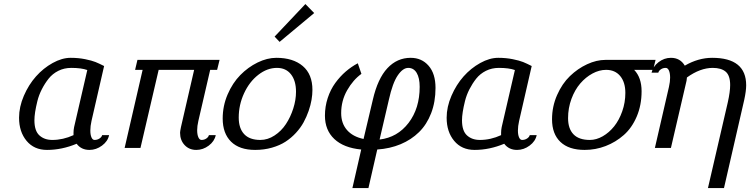

<svg xmlns="http://www.w3.org/2000/svg" viewBox="-20 -739 3747 959"><path d="M75.2 0ZM75.2 -150.9Q75.2 -205.1 99.1 -260.5Q123 -315.9 159.7 -357.2Q196.3 -398.4 242.9 -424.3Q289.6 -450.2 333 -450.2Q371.6 -450.2 405.3 -443.4Q439 -436.5 457 -429.2Q475.1 -421.9 500 -409.2L437 -134.8Q431.2 -108.9 431.2 -86.9Q431.2 -65.9 436.8 -53Q442.4 -40 452.1 -40Q465.8 -40 476.8 -47.1Q487.8 -54.2 490.2 -64H524.9Q518.6 -33.2 489.5 -11.7Q460.4 9.8 426.8 9.8Q385.7 9.8 362.8 -21Q289.1 9.8 214.8 9.8Q150.4 9.8 112.8 -35.4Q75.2 -80.6 75.2 -150.9ZM416 -389.2Q386.2 -399.9 335.9 -399.9Q300.8 -399.9 271.5 -385.3Q242.2 -370.6 222.9 -346.2Q203.6 -321.8 189 -293.2Q174.3 -264.6 166.7 -234.1Q159.2 -203.6 155.5 -179.9Q151.9 -156.2 151.9 -138.2Q151.9 -85.4 176.8 -62.7Q201.7 -40 241.2 -40Q294.9 -40 347.2 -64V-76.2Q347.2 -89.4 350.1 -104Z M949.7 -390.1H772.5L681.6 0H602.5L692.4 -390.1H654.8L666.5 -439.9H1076.7L1064.5 -390.1H1029.8L970.7 -134.8Q964.8 -108.9 964.8 -88.9Q964.8 -66.9 970.7 -53.5Q976.6 -40 986.8 -40Q1000 -40 1010.5 -47.1Q1021 -54.2 1023.4 -64H1057.6Q1051.3 -33.2 1022.7 -11.7Q994.1 9.8 960.4 9.8Q924.8 9.8 902.1 -14.4Q879.4 -38.6 879.4 -76.2Q879.4 -82 883.8 -104Z M1092.3 0ZM1351.6 -529.8ZM1351.6 -529.8ZM1505.4 -718.8 1549.3 -673.8 1376.5 -529.8 1351.6 -556.2ZM1092.3 0ZM1280.3 -40Q1317.4 -40 1351.3 -62.3Q1385.3 -84.5 1408.2 -119.4Q1431.2 -154.3 1444.8 -197Q1458.5 -239.7 1458.5 -280.8Q1458.5 -335.9 1433.3 -367.9Q1408.2 -399.9 1363.3 -399.9Q1314.5 -399.9 1270 -365.2Q1225.6 -330.6 1199 -272.9Q1172.4 -215.3 1172.4 -151.9Q1172.4 -98.1 1199.5 -69.1Q1226.6 -40 1280.3 -40ZM1540.5 -290Q1540.5 -266.6 1536.1 -240.5Q1531.7 -214.4 1521.5 -184.8Q1511.2 -155.3 1496.3 -127.9Q1481.4 -100.6 1458 -75.2Q1434.6 -49.8 1406 -31.2Q1377.4 -12.7 1338.4 -1.5Q1299.3 9.8 1254.4 9.8Q1175.8 9.8 1134 -31.5Q1092.3 -72.8 1092.3 -147Q1092.3 -210 1116.9 -267.3Q1141.6 -324.7 1180.2 -364Q1218.8 -403.3 1266.6 -426.8Q1314.5 -450.2 1360.4 -450.2Q1443.8 -450.2 1492.2 -409.2Q1540.5 -368.2 1540.5 -290Z M1876 -42Q1965.3 -52.7 2020.8 -125.2Q2076.2 -197.8 2076.2 -305.2Q2076.2 -349.6 2061.3 -374.8Q2046.4 -399.9 2019 -399.9Q1992.2 -399.9 1966.6 -362.3Q1940.9 -324.7 1922.4 -241.2ZM1864.3 7.8 1820.3 200.2H1740.2L1784.2 7.8Q1696.8 -0.5 1649.9 -44.7Q1603 -88.9 1603 -161.1Q1603 -207 1616.9 -249.5Q1630.9 -292 1654.8 -324.7Q1678.7 -357.4 1707 -381.8Q1735.4 -406.2 1767.1 -422.9L1785.2 -370.1Q1743.7 -340.3 1713.9 -288.1Q1684.1 -235.8 1684.1 -173.8Q1684.1 -123 1713.1 -89.6Q1742.2 -56.2 1795.9 -44.9L1842.3 -241.2Q1866.7 -346.7 1915 -398.4Q1963.4 -450.2 2031.2 -450.2Q2086.4 -450.2 2120.8 -410.6Q2155.3 -371.1 2155.3 -299.8Q2155.3 -230 2133.5 -173.6Q2111.8 -117.2 2073 -79.1Q2034.2 -41 1981.2 -18.8Q1928.2 3.4 1864.3 7.8Z M2210.9 0ZM2210.9 -150.9Q2210.9 -205.1 2234.9 -260.5Q2258.8 -315.9 2295.4 -357.2Q2332 -398.4 2378.7 -424.3Q2425.3 -450.2 2468.8 -450.2Q2507.3 -450.2 2541 -443.4Q2574.7 -436.5 2592.8 -429.2Q2610.8 -421.9 2635.7 -409.2L2572.8 -134.8Q2566.9 -108.9 2566.9 -86.9Q2566.9 -65.9 2572.5 -53Q2578.1 -40 2587.9 -40Q2601.6 -40 2612.5 -47.1Q2623.5 -54.2 2626 -64H2660.6Q2654.3 -33.2 2625.2 -11.7Q2596.2 9.8 2562.5 9.8Q2521.5 9.8 2498.5 -21Q2424.8 9.8 2350.6 9.8Q2286.1 9.8 2248.5 -35.4Q2210.9 -80.6 2210.9 -150.9ZM2551.8 -389.2Q2522 -399.9 2471.7 -399.9Q2436.5 -399.9 2407.2 -385.3Q2377.9 -370.6 2358.6 -346.2Q2339.4 -321.8 2324.7 -293.2Q2310.1 -264.6 2302.5 -234.1Q2294.9 -203.6 2291.3 -179.9Q2287.6 -156.2 2287.6 -138.2Q2287.6 -85.4 2312.5 -62.7Q2337.4 -40 2377 -40Q2430.7 -40 2482.9 -64V-76.2Q2482.9 -89.4 2485.8 -104Z M2737.3 -143.1Q2737.3 -207 2762.5 -264.2Q2787.6 -321.3 2826.7 -358.9Q2865.7 -396.5 2912.6 -418.2Q2959.5 -439.9 3004.4 -439.9H3254.4L3242.2 -390.1H3147.5Q3184.6 -351.6 3184.6 -283.2Q3184.6 -213.9 3160.4 -157Q3136.2 -100.1 3095.7 -64.5Q3055.2 -28.8 3004.9 -9.5Q2954.6 9.8 2900.4 9.8Q2821.3 9.8 2779.3 -30Q2737.3 -69.8 2737.3 -143.1ZM2926.3 -40Q2958.5 -40 2990.5 -58.3Q3022.5 -76.7 3047.4 -107.7Q3072.3 -138.7 3087.9 -182.9Q3103.5 -227.1 3103.5 -274.9Q3103.5 -328.1 3077.9 -359.1Q3052.2 -390.1 3007.3 -390.1Q2973.1 -390.1 2939.2 -371.8Q2905.3 -353.5 2878.2 -322Q2851.1 -290.5 2834.2 -244.9Q2817.4 -199.2 2817.4 -148.9Q2817.4 -96.2 2844.5 -68.1Q2871.6 -40 2926.3 -40Z M3234.4 0ZM3321.3 -305.2Q3327.1 -331.1 3327.1 -351.1Q3327.1 -373 3321.3 -386.5Q3315.4 -399.9 3305.2 -399.9Q3291.5 -399.9 3281 -392.8Q3270.5 -385.7 3268.1 -376H3234.4Q3241.2 -406.7 3269.3 -428.5Q3297.4 -450.2 3331.1 -450.2Q3377.4 -450.2 3400.4 -411.1Q3467.8 -450.2 3537.1 -450.2Q3707 -450.2 3707 -313Q3707 -285.2 3697.3 -240.2L3596.2 200.2H3516.1L3615.2 -228Q3627 -280.8 3627 -314Q3627 -361.8 3604.7 -380.9Q3582.5 -399.9 3540 -399.9Q3477.5 -399.9 3411.1 -352.1Q3410.6 -349.6 3410.2 -344.2Q3409.7 -338.9 3409.2 -335.9L3331.1 0H3251Z"/></svg>

Font: Pfennig
Style: Italic
Weight: 500
Italic angle: -13°
Version: Version 20120410 ; ttfautohint (v0.8)